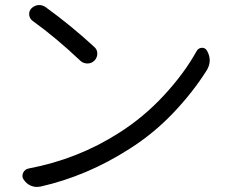

<svg xmlns="http://www.w3.org/2000/svg" viewBox="-20 -735 923 764"><path d="M109.4 -652.3Q97.7 -661.1 96.2 -675.8Q94.7 -690.4 104.5 -701.2Q116.2 -712.9 131.8 -714.8Q133.8 -714.8 136.7 -714.8Q149.4 -714.8 161.1 -707Q264.6 -631.8 354.5 -548.8Q367.2 -538.1 367.2 -522Q367.2 -505.9 356 -494.1Q344.7 -482.4 328.1 -482.4Q311.5 -482.4 299.8 -493.2Q204.1 -584 109.4 -652.3ZM139.6 7.8Q132.8 8.8 126 8.8Q114.3 8.8 102.5 3.9Q85 -3.9 74.2 -20.5Q69.3 -27.3 69.3 -35.2Q69.3 -41 72.3 -47.9Q79.1 -61.5 93.8 -64.5Q290 -101.6 453.1 -206.1Q550.8 -267.6 631.8 -355Q712.9 -442.4 762.7 -532.2Q769.5 -543.9 783.2 -544.9Q783.2 -544.9 784.2 -544.9Q796.9 -544.9 803.7 -533.2Q814.5 -513.7 814.5 -495.1Q814.5 -475.6 803.7 -457Q748 -368.2 669.4 -285.6Q590.8 -203.1 495.1 -142.6Q326.2 -34.2 139.6 7.8Z"/></svg>

Font: Gen Jyuu Gothic P Normal
Style: Regular
Weight: 300
Designer: [Source Han Sans]
Ryoko NISHIZUKA  (kana & ideographs); Paul D. Hunt (Latin, Greek & Cyrillic); Wenlong ZHANG  (bopomofo
Version: Version 1.002.20150607